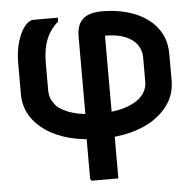

<svg xmlns="http://www.w3.org/2000/svg" viewBox="-52 -600 855 845"><g transform="rotate(-5 375.0 -177.5)"><path d="M428 -547Q491 -547 542.5 -532Q594 -517 631 -489.5Q668 -462 688 -423Q708 -384 708 -336V-217Q708 -165 683.5 -123.5Q659 -82 615 -51.5Q571 -21 510 -5Q449 11 375 11Q299 11 238 -5Q177 -21 133 -51.5Q89 -82 65.5 -123Q42 -164 42 -214V-353Q42 -391 49 -423.5Q56 -456 68 -481.5Q80 -507 95 -521.5Q110 -536 126 -536Q146 -536 163.5 -536Q181 -536 197.5 -536Q214 -536 233 -536V-519Q197 -488 180 -445Q163 -402 163 -341V-221Q163 -208 166 -195.5Q169 -183 176 -172Q183 -161 191 -151Q216 -127 262 -113.5Q308 -100 375 -100Q445 -100 493.5 -115.5Q542 -131 567 -158.5Q592 -186 592 -222V-329Q592 -361 574 -386Q556 -411 520.5 -425Q485 -439 433 -439Q433 -372 433 -308Q433 -244 433 -181.5Q433 -119 433 -57L437 -32Q437 -5 437 22.5Q437 50 437 78Q437 106 437 134.5Q437 163 437 192Q408 192 380.5 192Q353 192 324 192Q319 192 316 189Q313 186 313 181Q313 127 313 74Q313 21 313 -32L317 -56Q317 -120 317 -184Q317 -248 317 -313.5Q317 -379 317 -446Q317 -480 329 -502.5Q341 -525 366 -536Q391 -547 428 -547Z"/></g></svg>

Font: Recursive SemiBold
Style: Regular
Weight: 600
Version: Version 1.085